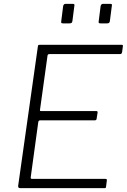

<svg xmlns="http://www.w3.org/2000/svg" viewBox="-20 -974 656 994"><path d="M365 -944 355 -866Q354 -859 351 -856Q348 -853 339 -853H307Q299 -853 297.5 -855.5Q296 -858 297 -864L307 -943Q310 -954 319 -954H357Q368 -954 365 -944ZM559 -944 549 -866Q548 -859 545 -856Q542 -853 534 -853H501Q493 -853 491.5 -855.5Q490 -858 491 -864L501 -943Q504 -954 513 -954H552Q562 -954 559 -944ZM176 -733Q177 -739 178.5 -740.5Q180 -742 186 -742H611Q618 -742 616 -733L612 -703Q611 -699 609 -696.5Q607 -694 601 -694H237Q232 -694 229.5 -692.5Q227 -691 226 -686L187 -405Q186 -402 187.5 -400.5Q189 -399 193 -399H479Q483 -399 484.5 -396.5Q486 -394 485 -390L480 -358Q479 -351 470 -351H188Q179 -351 178 -341L139 -56Q138 -48 145 -48H524Q530 -48 532 -46Q534 -44 533 -39L529 -7Q528 -2 527 -1Q526 0 521 0H84Q73 0 74 -12L176 -733Z"/></svg>

Font: Libre Franklin ExtraLight
Style: Italic
Weight: 250
Italic angle: -8°
Designer: Pablo Impallari, Rodrigo Fuenzalida, Nhung Nguyen
Foundry: Impallari Type
Version: Version 3.000